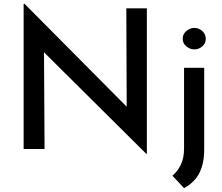

<svg xmlns="http://www.w3.org/2000/svg" viewBox="-20 -769 1147 991"><path d="M735 25 176 -530 207 -520 210 0H102V-749H107L659 -193L634 -200L632 -726H738V25ZM930 202 870 138Q898 114 914 79.5Q930 45 930 -2V-419H1034V2Q1034 74 1009.5 123Q985 172 930 202ZM923 -569Q923 -593 942 -609Q961 -625 983 -625Q1006 -625 1024 -609Q1042 -593 1042 -569Q1042 -545 1024 -529.5Q1006 -514 983 -514Q961 -514 942 -529.5Q923 -545 923 -569Z"/></svg>

Font: Josefin Sans Thin Medium
Style: Regular
Weight: 500
Version: Version 2.000